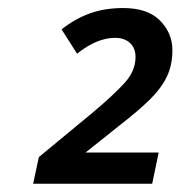

<svg xmlns="http://www.w3.org/2000/svg" viewBox="-20 -873 449 478"><path d="M62.5 -415.5 76.7 -481.9 208.5 -590.8Q263.2 -636.7 290.3 -666.7Q317.4 -696.8 317.4 -731Q317.4 -753.4 303.5 -766.1Q289.6 -778.8 266.6 -778.8Q221.2 -778.8 171.9 -739.3L133.3 -799.8Q166.5 -826.2 203.6 -839.6Q240.7 -853 286.6 -853Q347.7 -853 378.4 -821.8Q409.2 -790.5 409.2 -748Q409.2 -710.4 395 -681.4Q380.9 -652.3 351.8 -624Q322.8 -595.7 277.3 -560.5L192.9 -493.2H375L358.9 -415.5Z"/></svg>

Font: Open Sans SemiBold
Style: Italic
Weight: 600
Italic angle: -12°
Designer: Monotype Design Team
Foundry: Monotype Imaging Inc.
Version: Version 3.003; ttfautohint (v1.8.4)